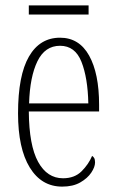

<svg xmlns="http://www.w3.org/2000/svg" viewBox="-20 -683 430 713"><path d="M211 10Q134 10 90.5 -61Q47 -132 47 -262Q47 -403 87.5 -473Q128 -543 203 -543Q274 -543 311 -476.5Q348 -410 348 -294V-269H87Q88 -143 121.5 -82Q155 -21 214 -21Q257 -21 283 -47Q309 -73 322 -104Q326 -102 329.5 -96.5Q333 -91 333 -80Q333 -63 319 -42Q305 -21 278 -5.5Q251 10 211 10ZM308 -299Q306 -394 282.5 -453.5Q259 -513 203 -513Q147 -513 119 -455.5Q91 -398 88 -299ZM87 -629V-663H309V-629Z"/></svg>

Font: Noto Serif Tamil ExtraCondensed ExtraLight
Style: Italic
Weight: 200
Width: 2
Italic angle: -12°
Designer: Indian Type Foundry, Tom Grace, and the Monotype Design Team
Foundry: Monotype Imaging Inc.
Version: Version 2.003; ttfautohint (v1.8.4.7-5d5b)